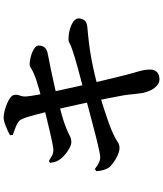

<svg xmlns="http://www.w3.org/2000/svg" viewBox="58 -888 884 1040"><g transform="rotate(-90 500.0 -368.0)"><path d="M287.6 -755.8Q311.1 -768.8 338.8 -779.6Q366.5 -790.3 383.1 -790.3Q398.6 -790.3 419 -785.3Q439.4 -780.3 458.6 -772.1Q477.8 -764 491.1 -753.7Q504.5 -743.4 505.9 -733.5Q508.1 -721.1 505.2 -711.4Q502.3 -701.8 499.3 -691.5Q496.3 -681.1 497.6 -666.6Q500.1 -640 506.2 -607.9Q512.3 -575.8 522.1 -526.9Q539.2 -449.1 553.4 -384.9Q567.7 -320.8 579.5 -270.3Q591.3 -219.8 600.8 -182.2Q610.2 -144.6 616.2 -120.6Q628.3 -77 635.7 -50.6Q643.2 -24.2 643.2 5.2Q643.2 24.6 630.9 38.9Q618.6 53.1 590.4 53.8Q572.5 53.8 557 40.6Q541.6 27.4 531.4 6.8Q521.3 -13.8 516.8 -34.7Q514.8 -44.9 512.6 -64.4Q510.5 -83.8 507.8 -109.9Q505.1 -136 499.4 -163.2Q493.2 -196.4 485.7 -234.2Q478.2 -272 470.1 -310.4Q461.9 -348.8 454.2 -384.9Q446.4 -421 439.4 -451.6Q432.4 -482.2 427.4 -503.4Q417.5 -543.4 408.4 -579.7Q399.3 -616 391.3 -644.1Q383.3 -672.3 377 -686.2Q371.3 -700.4 362.2 -708.3Q353.2 -716.3 336.4 -723.1Q319.6 -729.9 289.1 -740.8ZM137.5 -539.1 148.4 -545.1Q166 -534.3 177.9 -527.7Q189.7 -521 207.9 -521Q219.1 -521 246.7 -526.6Q274.2 -532.2 311 -540.9Q347.8 -549.6 386.7 -558.9Q425.6 -568.2 457.8 -576.7Q504.1 -588.9 535.3 -597.9Q566.4 -607 591.5 -615Q624.7 -626.5 643.4 -637.8Q662.1 -649.2 668.3 -649.4Q681.3 -649.7 699.2 -646.3Q717.1 -642.9 734.2 -636.4Q751.2 -629.8 762.3 -620.5Q773.4 -611.1 773.4 -600.2Q773.4 -582.1 763.3 -568.7Q753.1 -555.4 723.8 -550.2Q685.8 -543.4 639 -533.4Q592.1 -523.4 549.5 -513.9Q506.8 -504.4 480.7 -497.4Q439.7 -487.2 397 -475.1Q354.3 -463 322.9 -450.1Q300.8 -441.1 284.9 -432.3Q269.1 -423.6 250.5 -423.6Q236.6 -423.6 217.4 -433.9Q198.2 -444.3 180.6 -459.5Q163.1 -474.7 153.5 -489.8Q145.7 -502.1 143.1 -512.4Q140.5 -522.6 137.5 -539.1ZM92.6 -288.8 104.6 -295.9Q126.9 -279.6 140.5 -273.3Q154.1 -267 168.5 -267Q178.5 -267 205.3 -272.8Q232 -278.5 269.9 -287.9Q307.8 -297.4 350.2 -308.7Q392.7 -320.1 433.7 -330.7Q474.7 -341.4 507.8 -350.6Q542.1 -359.5 577.6 -368.9Q613.1 -378.3 647.3 -387.4Q681.6 -396.5 710.2 -405.3Q738.8 -414 758.9 -421.4Q777.2 -428.1 786.1 -433.3Q795.1 -438.5 802.1 -438.8Q831.5 -439.3 858.6 -432.2Q885.7 -425 903 -412.5Q920.3 -400.1 920.3 -383.8Q920.3 -368.7 911.3 -354.1Q902.3 -339.5 871.9 -336.8Q825.4 -332.8 784.2 -327.7Q743 -322.6 702.2 -315Q661.3 -307.4 616.2 -297Q571.2 -286.6 516 -272.1Q480 -262.6 438 -249.2Q396.1 -235.7 357.4 -222Q318.7 -208.3 292.1 -195.4Q268.2 -184.2 253.3 -173.8Q238.4 -163.3 219.7 -162.6Q201.1 -162.6 177.6 -173.2Q154.2 -183.8 135.3 -198.5Q116.5 -213.2 109.7 -223.9Q103.2 -235.8 98.7 -251.3Q94.2 -266.7 92.6 -288.8Z"/></g></svg>

Font: Noto Serif TC
Style: Regular
Weight: 200
Designer: Ryoko NISHIZUKA 西塚涼子 (kana & ideographs); Frank Grießhammer (Latin, Greek & Cyrillic); Wenlong ZHANG 张文龙 (bopomofo); San
Foundry: Adobe
Version: Version 2.001;hotconv 1.1.0;makeotfexe 2.6.0